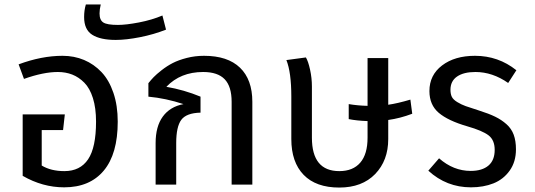

<svg xmlns="http://www.w3.org/2000/svg" viewBox="-20 -823 2387 856"><path d="M258.8 -574.2Q310.5 -574.2 354.7 -555.7Q398.9 -537.1 432.6 -501.5Q466.3 -465.8 485.6 -409.2Q504.9 -352.5 504.9 -280.8Q504.9 -136.7 442.6 -62.3Q380.4 12.2 266.1 12.2Q169.9 12.2 81.1 -39.1V-313H269L261.2 -243.2H166V-85Q207 -60.1 267.1 -60.1Q337.4 -60.1 372.8 -112.8Q408.2 -165.5 408.2 -280.8Q408.2 -341.3 394.3 -385.5Q380.4 -429.7 356 -454.3Q331.5 -479 302.2 -490.5Q272.9 -502 237.8 -502Q173.3 -502 86.9 -471.2L63 -536.1Q165.5 -574.2 258.8 -574.2Z M496.1 -645Q427.2 -645 391.1 -668Q355 -690.9 355 -747.1Q355 -777.3 362.8 -803.2H429.2Q423.8 -780.8 423.8 -763.2Q423.8 -733.4 440.7 -722.7Q457.5 -711.9 505.9 -711.9Q542 -711.9 599.4 -722.9Q656.7 -733.9 704.1 -753.9L720.2 -690.9Q666 -669.4 604.2 -657.2Q542.5 -645 496.1 -645Z M889.6 -574.2Q995.1 -574.2 1050 -521.2Q1105 -468.3 1105 -369.1V0H1012.7V-369.1Q1012.7 -437.5 981.7 -469.7Q950.7 -502 885.7 -502Q784.7 -502 721.7 -436Q800.8 -422.4 874 -392.1V-320.8Q811 -319.3 788.3 -288.8Q765.6 -258.3 765.6 -185.1V0H673.8V-185.1Q673.8 -259.3 705.8 -303.2Q737.8 -347.2 797.9 -358.9Q719.7 -384.8 641.6 -392.1V-452.1Q652.8 -466.3 665 -479Q677.2 -491.7 700.9 -510.3Q724.6 -528.8 750.2 -542Q775.9 -555.2 812.7 -564.7Q849.6 -574.2 889.6 -574.2Z M1817.9 -315.9Q1763.7 -295.4 1710.9 -288.1V-203.1Q1710.9 -107.4 1652.6 -47.1Q1594.2 13.2 1492.7 13.2Q1388.7 13.2 1333.7 -43.5Q1278.8 -100.1 1278.8 -203.1V-392.1Q1278.8 -500.5 1256.8 -555.2L1343.8 -566.9Q1354 -550.3 1362.3 -512.9Q1370.6 -475.6 1370.6 -437V-209Q1370.6 -60.1 1492.7 -60.1Q1553.7 -60.1 1586.2 -97.9Q1618.7 -135.7 1618.7 -209V-283.2Q1571.3 -284.7 1534.7 -292V-358.9Q1575.2 -352.1 1618.7 -351.1V-564H1710.9V-356Q1752 -361.8 1809.6 -378.9Z M2097.7 -574.2Q2201.7 -574.2 2282.2 -509.8L2245.6 -453.1Q2175.8 -502 2099.6 -502Q2046.9 -502 2017.6 -481.7Q1988.3 -461.4 1988.3 -422.9Q1988.3 -403.8 1994.4 -391.4Q2000.5 -378.9 2018.6 -367.9Q2036.6 -356.9 2056.2 -349.9Q2075.7 -342.8 2116.2 -330.1Q2159.7 -316.4 2187.7 -302.7Q2215.8 -289.1 2238 -269.3Q2260.3 -249.5 2270.3 -222.2Q2280.3 -194.8 2280.3 -157.2Q2280.3 -101.6 2252.4 -62.5Q2224.6 -23.4 2180.2 -5.6Q2135.7 12.2 2079.6 12.2Q1970.7 12.2 1889.6 -62L1937.5 -117.2Q2001.5 -61 2078.6 -61Q2129.4 -61 2157.5 -84.7Q2185.5 -108.4 2185.5 -154.8Q2185.5 -198.7 2158 -219.7Q2130.4 -240.7 2063.5 -259.8Q1977.5 -284.7 1936 -320.1Q1894.5 -355.5 1894.5 -417Q1894.5 -488.3 1950.9 -531.2Q2007.3 -574.2 2097.7 -574.2Z"/></svg>

Font: FiraGO
Style: Regular
Weight: 400
Designer: bBox Type
Foundry: bBox Type GmbH
Version: Version 1.001;PS 001.001;hotconv 1.0.88;makeotf.lib2.5.64775